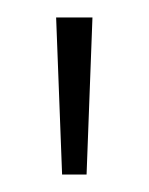

<svg xmlns="http://www.w3.org/2000/svg" viewBox="-20 -840 172 222"><path d="M44.9 -819.8H86.9L80.1 -638.2H51.8Z"/></svg>

Font: Sevillana
Style: Regular
Weight: 400
Designer: Olga Umpeleva
Foundry: Brownfox
Version: Version 1.001